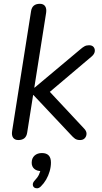

<svg xmlns="http://www.w3.org/2000/svg" viewBox="-20 -732 540 1013"><path d="M76.9 6.9Q57.9 6.9 49.2 -5.4Q40.5 -17.8 43.9 -40.1L143.8 -672.6Q149.6 -711.9 190.3 -711.9Q209.3 -711.9 218 -699.3Q226.7 -686.7 223.3 -663.9L161 -269.9H163L402.5 -470.6Q415.7 -482.2 425.8 -487.7Q436 -493.3 450.1 -493.3Q466.1 -493.3 473.9 -483.8Q481.7 -474.3 480 -460.7Q478.3 -447.1 464.6 -434.9L217.1 -225.5L220.3 -271.5L425.4 -51.9Q437.2 -38.8 436.5 -25.2Q435.8 -11.6 426.8 -2.3Q417.9 6.9 402.3 6.9Q385.9 6.9 375.6 -0.3Q365.4 -7.6 351.2 -23.6L156.7 -230.4H154.7L123.4 -32.4Q117.6 6.9 76.9 6.9ZM195.7 251.4Q185.8 261.3 175.7 261.5Q165.6 261.7 159.2 256.1Q152.9 250.4 153.1 240.5Q153.4 230.6 163.2 220.3Q178.3 204.7 185.6 189.2Q192.9 173.7 195.4 156.1L198.5 170.7Q174.4 170.7 160.8 158.8Q147.2 146.9 147.2 126.6Q147.2 102.6 162.2 89Q177.1 75.5 201.1 75.5Q248.8 75.5 248.8 125.7Q248.8 148.1 242.1 171.4Q235.4 194.8 223.5 215.4Q211.5 236 195.7 251.4Z"/></svg>

Font: Nunito Variable Extra Light
Style: Italic
Weight: 200
Italic angle: -9°
Designer: Vernon Adams
Foundry: Vernon Adams
Version: Version 3.602